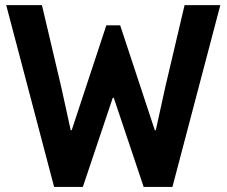

<svg xmlns="http://www.w3.org/2000/svg" viewBox="-20 -740 897 760"><path d="M194.2 0 4.6 -719.7H146L222.3 -396L259.9 -224.5H263.8L400.9 -639.7H455.7L592.8 -224.5H596.7L634.4 -396L710.6 -719.7H852.1L662.5 0H548.7L430.3 -353H426.4L307.9 0Z"/></svg>

Font: Reddit Sans Condensed
Style: Regular
Weight: 400
Designer: Stephen Hutchings
Foundry: Reddit
Version: Version 1.014